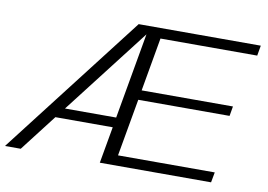

<svg xmlns="http://www.w3.org/2000/svg" viewBox="-87 -790 1263 905"><g transform="rotate(10 544.0 -337.5)"><path d="M-13.5 0 507.5 -675H1092L1083.5 -626H620.5L575.5 -370H1012.5L1004.5 -323.5H567.5L519 -49H982L973 0H440.5L471.5 -175H197L62 0ZM234.5 -223H479.5L552 -634Z"/></g></svg>

Font: Anybody ExtraExpanded Light
Style: Italic
Weight: 300
Width: 8
Italic angle: -10°
Designer: Tyler Finck
Foundry: Etcetera Type Company
Version: Version 1.010; ttfautohint (v1.8.3) -l 8 -r 50 -G 200 -x 14 